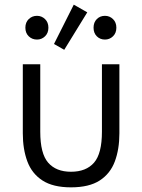

<svg xmlns="http://www.w3.org/2000/svg" viewBox="-20 -794 611 825"><path d="M285 11Q208 11 162.5 -18.5Q117 -48 97.5 -100.5Q78 -153 78 -221V-518H153V-228Q153 -134 187 -95Q221 -56 285 -56Q350 -56 384 -95Q418 -134 418 -228V-518H493V-221Q493 -153 473.5 -100.5Q454 -48 408.5 -18.5Q363 11 285 11ZM256 -580 212 -605 297 -774 355 -741ZM139 -624Q118 -624 103.5 -638Q89 -652 89 -675Q89 -698 103.5 -712Q118 -726 139 -726Q159 -726 173.5 -712Q188 -698 188 -675Q188 -652 173.5 -638Q159 -624 139 -624ZM431 -624Q410 -624 396 -638Q382 -652 382 -675Q382 -698 396 -712Q410 -726 431 -726Q451 -726 465.5 -712Q480 -698 480 -675Q480 -652 465.5 -638Q451 -624 431 -624Z"/></svg>

Font: Ubuntu Sans
Style: Regular
Weight: 400
Designer: Dalton Maag Ltd
Foundry: Dalton Maag Ltd
Version: Version 1.006; ttfautohint (v1.8.4.7-5d5b)